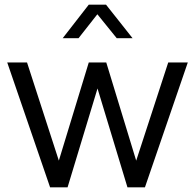

<svg xmlns="http://www.w3.org/2000/svg" viewBox="-20 -804 837 824"><path d="M11 -536H96L248 -67H218L361 -536H436L579 -67H549L702 -536H786L602 0H527L388 -459H409L270 0H195ZM361 -784H435L549 -640H481L375 -771H420L317 -640H249Z"/></svg>

Font: Trafiko Sans Variable
Style: Regular
Weight: 400
Designer: Gumpita Rahayu / Trafiko
Foundry: Tokotype / Trafiko
Version: Version 0.001;FEAKit 1.0